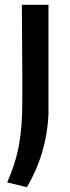

<svg xmlns="http://www.w3.org/2000/svg" viewBox="-20 -560 293 800"><path d="M10 200Q27 161 39 124Q51 87 58.5 47Q66 7 69.5 -39Q73 -85 73 -143Q73 -150 73 -176.5Q73 -203 73 -240Q73 -277 72.5 -320.5Q72 -364 72 -405.5Q72 -447 71.5 -482.5Q71 -518 71 -540H182V-83Q174 82 92 220Z"/></svg>

Font: Encode Sans Normal
Style: Medium
Weight: 500
Designer: Pablo Impallari, Andres Torresi
Foundry: Pablo Impallari, Andres Torresi
Version: Version 1.000; ttfautohint (v1.00) -l 8 -r 50 -G 200 -x 14 -